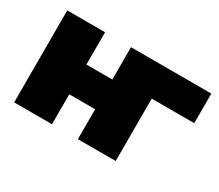

<svg xmlns="http://www.w3.org/2000/svg" viewBox="-102 -768 1127 989"><g transform="rotate(30 461.0 -273.5)"><path d="M53 -547H278V-355H432V-547H657V0H432V-178H278V0H53ZM910 -371H657V0H432V-547H910Z"/></g></svg>

Font: Montserrat Alternates Black
Style: Regular
Weight: 900
Designer: Julieta Ulanovsky
Foundry: Julieta Ulanovsky
Version: Version 7.200